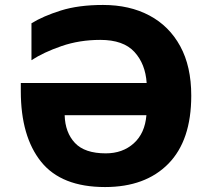

<svg xmlns="http://www.w3.org/2000/svg" viewBox="-20 -745 846 775"><path d="M385 -584Q301 -584 228.5 -559Q156 -534 107 -502V-651Q154 -680 225.5 -702.5Q297 -725 396 -725Q503 -725 583 -682.5Q663 -640 707.5 -558.5Q752 -477 752 -359Q752 -178 659.5 -84Q567 10 404 10Q228 10 146 -92Q64 -194 64 -377V-410H572Q567 -487 522.5 -535.5Q478 -584 385 -584ZM407 -126Q475 -126 520 -166.5Q565 -207 571 -280H241Q243 -210 282.5 -168Q322 -126 407 -126Z"/></svg>

Font: Noto Sans ExtraBold
Style: Regular
Weight: 800
Designer: Monotype Design Team
Foundry: Monotype Imaging Inc.
Version: Version 2.007